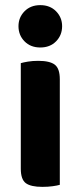

<svg xmlns="http://www.w3.org/2000/svg" viewBox="-20 -721 314 748"><path d="M213 -1Q203 2 185 4.5Q167 7 145 7Q100 7 80.5 -7.5Q61 -22 61 -64V-475Q71 -478 89 -481Q107 -484 129 -484Q174 -484 193.5 -469Q213 -454 213 -412ZM52 -619Q52 -653 75.5 -677Q99 -701 137 -701Q175 -701 198.5 -677Q222 -653 222 -619Q222 -584 198.5 -560Q175 -536 137 -536Q99 -536 75.5 -560Q52 -584 52 -619Z"/></svg>

Font: Baloo Bhaina 2
Style: Bold
Weight: 700
Designer: Yesha Goshar, Manish Minz, Shuchita Grover and Ek Type
Foundry: Ek Type
Version: Version 1.640;hotconv 1.0.111;makeotfexe 2.5.65597; ttfautoh